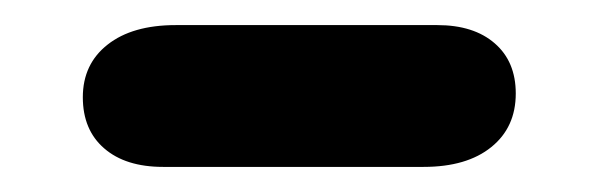

<svg xmlns="http://www.w3.org/2000/svg" viewBox="-20 -361 477 153"><path d="M110 -228Q80 -228 63 -242.8Q46 -257.5 46 -283.5Q46 -310 65.8 -325.5Q85.5 -341 120 -341H328.5Q357.5 -341 374.2 -326.5Q391 -312 391 -286.5Q391 -259.5 371.5 -243.8Q352 -228 317.5 -228Z"/></svg>

Font: Edu AU VIC WA NT Pre SemiBold
Style: Regular
Weight: 600
Designer: Tina and Corey Anderson, Eben Sorkin, Mirko Velimirovic
Foundry: Google for Education
Version: Version 1.001